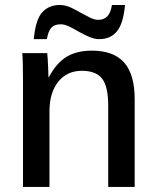

<svg xmlns="http://www.w3.org/2000/svg" viewBox="-20 -738 614 758"><path d="M175.3 -298.3V0H70.8V-413.6Q70.8 -459 70.1 -486.6Q69.3 -514.2 67.9 -528.3H166.5Q167.5 -520 168.5 -503.4Q169.4 -486.8 170.2 -467.8Q170.9 -448.7 171.4 -433.1H172.9Q202.6 -489.7 243.2 -513.9Q283.7 -538.1 342.3 -538.1Q428.2 -538.1 470 -491.2Q511.7 -444.3 511.7 -346.7V0H407.2V-322.3Q407.2 -396 383.3 -427.2Q359.4 -458.5 303.2 -458.5Q244.6 -458.5 210 -415.3Q175.3 -372.1 175.3 -298.3ZM371.6 -583.5Q352.1 -583.5 332.3 -592.3Q312.5 -601.1 293 -611.8Q272.9 -623.5 254.2 -632.8Q235.4 -642.1 219.7 -642.1Q194.8 -642.1 182.6 -628.4Q170.4 -614.7 165 -583.5H113.3Q120.6 -661.1 147 -689.7Q173.3 -718.3 215.8 -718.3Q237.8 -718.3 259.5 -708.3Q281.2 -698.2 301.8 -686Q320.3 -675.8 336.9 -667.7Q353.5 -659.7 367.7 -659.7Q390.1 -659.7 403.6 -673.3Q417 -687 421.9 -718.3H473.6Q466.8 -644.5 441.4 -614Q416 -583.5 371.6 -583.5Z"/></svg>

Font: Arimo Medium
Style: Regular
Weight: 500
Designer: Steve Matteson
Foundry: Monotype Imaging Inc.
Version: Version 1.33